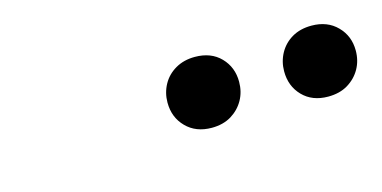

<svg xmlns="http://www.w3.org/2000/svg" viewBox="-30 -741 571 287"><g transform="rotate(-15 255.5 -597.5)"><path d="M273.5 -543.5Q249 -543.5 234 -558.8Q219 -574 219 -597Q219 -612 226 -624.8Q233 -637.5 246 -645Q259 -652.5 276 -652.5Q301 -652.5 315.8 -637.2Q330.5 -622 330.5 -599.5Q330.5 -584 323.5 -571.5Q316.5 -559 303.8 -551.2Q291 -543.5 273.5 -543.5ZM453.5 -543.5Q429 -543.5 414.2 -558.8Q399.5 -574 399.5 -597Q399.5 -612 406.5 -624.8Q413.5 -637.5 426.2 -645Q439 -652.5 456.5 -652.5Q481 -652.5 496 -637.2Q511 -622 511 -599.5Q511 -584 504 -571.5Q497 -559 484.2 -551.2Q471.5 -543.5 453.5 -543.5Z"/></g></svg>

Font: Newsreader 16pt 16pt
Style: Italic
Weight: 400
Italic angle: -17°
Version: Version 1.003